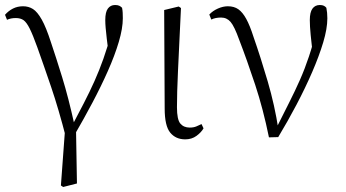

<svg xmlns="http://www.w3.org/2000/svg" viewBox="-20 -542 1380 766"><path d="M223 198 242 -60 244 10Q214 -107 184 -195Q154 -283 129 -353Q111 -403 98.5 -428Q86 -453 74 -461.5Q62 -470 43 -470Q23 -470 8 -463L0 -483Q14 -499 32 -508Q50 -517 72 -517Q94 -517 111.5 -506Q129 -495 146.5 -464Q164 -433 183 -374Q203 -315 228 -234Q253 -153 277 -44L283 -43L287 190L232 204ZM278 -5 262 -30Q291 -85 314.5 -130.5Q338 -176 357 -218.5Q376 -261 392.5 -307.5Q409 -354 424 -410L415 -315Q409 -361 406 -387.5Q403 -414 401.5 -431Q400 -448 400 -462Q400 -494 410.5 -508Q421 -522 439 -522Q450 -522 456 -519Q462 -516 467 -511Q469 -501 469.5 -491Q470 -481 470 -469Q470 -429 454 -375Q438 -321 410.5 -259Q383 -197 348.5 -132Q314 -67 278 -5Z M719 14Q681 14 659 -13Q637 -40 637 -109L635 -502L693 -516L702 -510Q698 -424 695 -362.5Q692 -301 690 -256.5Q688 -212 687 -178Q686 -144 686 -114Q686 -65 699.5 -49Q713 -33 737 -33Q752 -33 763 -37.5Q774 -42 784 -47L792 -30Q783 -14 764 0Q745 14 719 14Z M1053 6Q1030 -107 998 -204Q966 -301 934 -384Q915 -437 900 -454.5Q885 -472 862 -472Q839 -472 823 -464L815 -484Q829 -499 849.5 -508Q870 -517 889 -517Q914 -517 931 -505Q948 -493 962.5 -466.5Q977 -440 991 -396Q1020 -313 1048 -217.5Q1076 -122 1091 -24H1078L1084 -34Q1111 -88 1134 -133.5Q1157 -179 1176.5 -223Q1196 -267 1212.5 -316.5Q1229 -366 1244 -427L1230 -311Q1223 -366 1219.5 -402Q1216 -438 1216 -462Q1216 -493 1226.5 -507.5Q1237 -522 1256 -522Q1266 -522 1272 -519Q1278 -516 1282 -511Q1284 -501 1285 -491Q1286 -481 1286 -469Q1286 -428 1269.5 -373Q1253 -318 1225.5 -254.5Q1198 -191 1163 -124.5Q1128 -58 1090 5Z"/></svg>

Font: Noto Serif HK
Style: Regular
Weight: 200
Designer: Ryoko NISHIZUKA 西塚涼子 (kana & ideographs); Frank Grießhammer (Latin, Greek & Cyrillic); Wenlong ZHANG 张文龙 (bopomofo); San
Foundry: Adobe
Version: Version 2.001;hotconv 1.1.0;makeotfexe 2.6.0